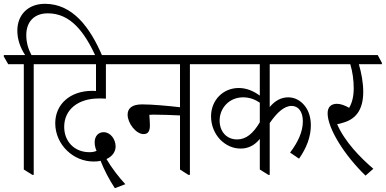

<svg xmlns="http://www.w3.org/2000/svg" viewBox="-50 -912 2025 1008"><path d="M120 6H127V-575H231V-582L209 -623H115C97 -657 88 -691 88 -728C88 -799 131 -842 201 -842C320 -842 393 -746 455 -611H490C423 -771 330 -892 186 -892C97 -892 41 -834 41 -751C41 -706 56 -662 82 -623H-30V-615L-7 -575H75V-22Z M553 76 608 55C577 22 537 -29 509 -77C543 -92 557 -119 557 -143C557 -181 530 -218 494 -218C465 -218 447 -196 447 -165C447 -151 450 -135 457 -120C446 -115 434 -113 419 -113C341 -113 287 -169 287 -246C287 -336 359 -395 469 -395C480 -395 494 -395 506 -394V-575H621V-582L598 -623H172V-615L195 -575H454V-434C447 -435 440 -435 433 -435C320 -435 240 -366 240 -265C240 -208 265 -156 303 -120C339 -86 387 -64 442 -64C455 -64 468 -65 478 -68C496 -21 524 32 553 76Z M704 -208C729 -208 737 -226 737 -254C737 -272 735 -294 734 -309C743 -310 754 -310 763 -310C800 -310 854 -308 895 -306V-22L939 6H947V-575H1051V-582L1029 -623H561V-615L584 -575H895V-349C835 -356 750 -364 696 -364C644 -364 620 -344 620 -310C620 -265 664 -208 704 -208Z M1214 -132C1257 -132 1291 -153 1314 -183V-22L1359 6H1366V-266C1404 -321 1442 -356 1481 -356C1517 -356 1540 -325 1540 -275C1540 -220 1514 -165 1473 -111L1520 -79C1560 -136 1582 -195 1582 -254C1582 -294 1571 -329 1552 -354C1530 -383 1499 -401 1463 -401C1427 -401 1394 -384 1366 -350V-575H1645V-582L1623 -623H992V-615L1015 -575H1314V-410C1284 -432 1247 -450 1203 -450C1122 -450 1058 -387 1058 -301C1058 -252 1077 -209 1108 -177C1136 -150 1171 -132 1214 -132ZM1103 -279C1103 -345 1154 -401 1226 -401C1259 -401 1287 -391 1314 -373V-270C1279 -211 1242 -180 1195 -180C1138 -180 1103 -223 1103 -279Z M1869 10 1910 -26C1841 -85 1760 -168 1720 -260C1731 -262 1744 -265 1755 -269C1826 -290 1857 -346 1857 -430C1857 -477 1848 -527 1834 -575H1955V-582L1933 -623H1586V-615L1609 -575H1789C1801 -535 1807 -492 1807 -448C1807 -405 1798 -371 1783 -346C1760 -359 1738 -367 1719 -367C1688 -367 1670 -350 1670 -317C1670 -239 1757 -98 1869 10Z"/></svg>

Font: Noto Serif Devanagari Condensed Light
Style: Regular
Weight: 300
Width: 3
Designer: Universal Thirst, Indian Type Foundry and the Monotype Design Team
Foundry: Monotype Imaging Inc.
Version: Version 2.004